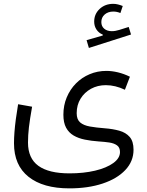

<svg xmlns="http://www.w3.org/2000/svg" viewBox="-20 -776 778 1015"><path d="M628.9 -744.3Q616.3 -749.4 603.8 -752.5Q591.3 -755.7 578.7 -755.7Q535.4 -755.7 506.6 -728.7Q477.9 -701.7 477.9 -661.7Q477.9 -638 490.1 -619.7Q502.3 -601.4 523.2 -593.2V-588.3L437.7 -563.7L449.9 -522.5L672.7 -593.6L660.4 -633.5L610.5 -617.8Q589.6 -611.2 571.2 -611.2Q546.5 -611.2 531.1 -624.1Q515.7 -637 515.7 -659.2Q515.7 -684.1 533.5 -699.5Q551.4 -714.9 579.3 -714.9Q589.2 -714.9 598.6 -712.8Q607.9 -710.8 616.5 -707.1ZM666.8 -370.4Q635 -386 603.3 -393.6Q571.7 -401.2 542.4 -401.2Q495.1 -401.2 453.8 -383.7Q412.4 -366.3 381.4 -334.9Q350.5 -303.6 332.8 -261.3Q315.1 -219.1 315.1 -169.5Q315.1 -127.4 329.4 -100.9Q343.7 -74.5 369.2 -59.6Q394.7 -44.7 428.5 -37.9Q462.4 -31 501.5 -28.3Q531.8 -26.5 557.4 -22.7Q583.1 -18.8 598.7 -7.5Q614.3 3.7 614.3 27.7Q614.3 60.5 578.7 86.1Q543.1 111.8 482.6 126.2Q422.2 140.5 347.3 140.5Q238 140.5 183 100.7Q128 60.8 128 -22.4Q128 -60.7 132.9 -103.1Q137.8 -145.4 149.7 -211.9L75.7 -225Q68.7 -183 63.7 -146Q58.8 -109.1 56.4 -77.3Q54 -45.5 54 -18.3Q54 97.5 130.8 158.6Q207.5 219.8 346.9 219.8Q445.8 219.8 522.3 194.4Q598.7 169.1 642.3 123Q685.9 76.9 685.9 15.5Q685.9 -28.8 665.6 -52.1Q645.2 -75.4 610.7 -85Q576.1 -94.7 533.9 -97.8Q488.7 -101.3 455.4 -107.2Q422 -113.1 403.7 -128.8Q385.4 -144.5 385.4 -177.5Q385.4 -221 405.9 -254.3Q426.4 -287.7 461.3 -306.8Q496.3 -325.8 539.3 -325.8Q589.4 -325.8 640.3 -301.5Z"/></svg>

Font: Estedad-FD VF
Style: Regular
Weight: 100
Designer: Amin Abedi
Version: Version 7.3